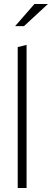

<svg xmlns="http://www.w3.org/2000/svg" viewBox="-20 -934 258 954"><path d="M68 0V-700L112 -711V0ZM55 -804 151 -914H218L99 -804Z"/></svg>

Font: Red Hat Display VF
Style: Regular
Weight: 300
Designer: Pentagram, MCKL
Foundry: Pentagram, MCKL
Version: Version 1.023